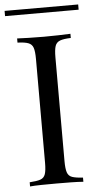

<svg xmlns="http://www.w3.org/2000/svg" viewBox="-64 -879 468 915"><g transform="rotate(-5 170.0 -422.0)"><path d="M297 -708V-688Q263 -687 245.5 -680.5Q228 -674 222 -656.5Q216 -639 216 -602V-106Q216 -70 222 -52Q228 -34 245.5 -28Q263 -22 297 -20V0Q274 -2 239.5 -2.5Q205 -3 170 -3Q131 -3 97 -2.5Q63 -2 42 0V-20Q76 -22 93.5 -28Q111 -34 117 -52Q123 -70 123 -106V-602Q123 -639 117 -656.5Q111 -674 93.5 -680.5Q76 -687 42 -688V-708Q63 -707 97 -706Q131 -705 170 -705Q205 -705 239.5 -706Q274 -707 297 -708ZM346 -844V-819H-6V-844Z"/></g></svg>

Font: Playfair Display
Style: Regular
Weight: 400
Designer: Claus Eggers Sørensen
Foundry: Claus Eggers Sørensen
Version: Version 1.203